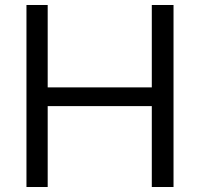

<svg xmlns="http://www.w3.org/2000/svg" viewBox="-20 -759 799 769"><path d="M675 -739V-10H588V-334H171V-10H86V-739H171V-409H588V-739Z"/></svg>

Font: Kakao Big Sans
Style: Regular
Weight: 400
Designer: Park Young-rak; Lee Sang-min; Kim Jung-jin; Min Bon; Park Min-gyu;
Foundry: Kakao Corporation
Version: Version 2.003